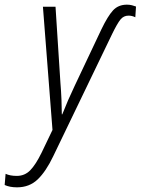

<svg xmlns="http://www.w3.org/2000/svg" viewBox="-121 -561 603 823"><path d="M-48 242Q5 242 40.5 208Q76 174 107 109L360 -416Q382 -461 395.5 -477.5Q409 -494 430 -494Q445 -494 459 -487L462 -533Q454 -536 444.5 -538.5Q435 -541 423 -541Q386 -541 363.5 -516.5Q341 -492 314 -436L200 -195Q169 -130 146 -71H144Q144 -97 142.5 -134Q141 -171 138 -206L117 -532H63L104 -4L57 94Q32 145 8.5 169Q-15 193 -49 193Q-78 193 -97 184L-101 232Q-79 242 -48 242Z"/></svg>

Font: Noto Sans Display SemiCondensed Light
Style: Italic
Weight: 300
Width: 4
Italic angle: -12°
Designer: Monotype Design Team
Foundry: Monotype Imaging Inc.
Version: Version 1.900